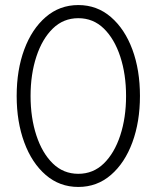

<svg xmlns="http://www.w3.org/2000/svg" viewBox="-20 -730 620 760"><path d="M46 -350Q46 -453 76 -534Q106 -615 161 -662.5Q216 -710 290 -710Q364 -710 419 -662.5Q474 -615 504 -534Q534 -453 534 -350Q534 -248 504 -166.5Q474 -85 419 -37.5Q364 10 290 10Q216 10 161 -37.5Q106 -85 76 -166.5Q46 -248 46 -350ZM101 -350Q101 -264 124 -194Q147 -124 189 -83Q231 -42 290 -42Q349 -42 391 -83Q433 -124 456 -194Q479 -264 479 -350Q479 -436 456 -506Q433 -576 391 -617Q349 -658 290 -658Q231 -658 189 -617Q147 -576 124 -506Q101 -436 101 -350Z"/></svg>

Font: Jost* Light
Style: Regular
Weight: 300
Version: Version 3.7